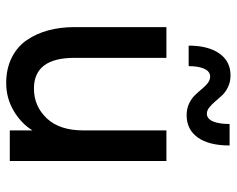

<svg xmlns="http://www.w3.org/2000/svg" viewBox="-90 -638 739 598"><g transform="rotate(90 279.0 -338.5)"><path d="M338.4 -550.8Q318.4 -550.8 302.2 -558.3Q286.1 -565.9 275.9 -576.7Q265.6 -587.4 256.8 -598.1Q248 -608.9 238.3 -616.5Q228.5 -624 218.3 -624Q202.1 -624 193.8 -606Q185.5 -587.9 185.5 -557.1H121.6Q121.6 -617.7 146 -652.6Q170.4 -687.5 214.4 -687.5Q233.9 -687.5 250 -679.9Q266.1 -672.4 276.4 -661.4Q286.6 -650.4 295.7 -639.6Q304.7 -628.9 314.2 -621.3Q323.7 -613.8 333.5 -613.8Q349.1 -613.8 357.4 -632.3Q365.7 -650.9 365.7 -684.6H432.6Q432.6 -620.1 407.7 -585.4Q382.8 -550.8 338.4 -550.8ZM238.3 11.2Q193.4 11.2 158.9 -6.1Q124.5 -23.4 104.2 -53.2Q84 -83 74 -120.1Q64 -157.2 64 -199.7V-487.8H159.7V-201.2Q159.7 -75.2 255.4 -75.2Q310.1 -75.2 347.9 -115Q385.7 -154.8 385.7 -229.5V-487.8H481V0H385.7V-70.8Q364.3 -35.6 324.7 -12.2Q285.2 11.2 238.3 11.2Z"/></g></svg>

Font: HK Grotesk Medium
Style: Regular
Weight: 500
Designer: Alfredo Marco Pradil and Stefan Peev
Foundry: Hanken Design Co.
Version: Version 1.045;PS 001.045;hotconv 1.0.88;makeotf.lib2.5.64775